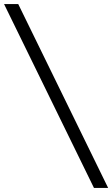

<svg xmlns="http://www.w3.org/2000/svg" viewBox="-24 -785 554 948"><path d="M-4 -765 440 143H510L66 -765Z"/></svg>

Font: Roboto Serif 20pt Light
Style: Regular
Weight: 300
Version: Version 1.008